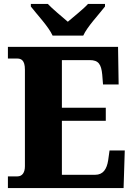

<svg xmlns="http://www.w3.org/2000/svg" viewBox="-20 -951 674 971"><path d="M246 -771H401C421 -816 482 -880 511 -918V-931H425C406 -909 351 -865 323 -841C295 -865 242 -909 222 -931H136V-918C165 -880 226 -816 246 -771ZM20 0H605L611 -190H534L527 -140C520 -96 502 -67 461 -67H293V-340H515V-406H293V-647H434C478 -647 492 -626 497 -574L501 -524H580L577 -714H20V-655H66C86 -655 106 -648 106 -599V-110C106 -79 93 -59 68 -59H20Z"/></svg>

Font: Noto Serif Georgian SemiCondensed Black
Style: Regular
Weight: 900
Width: 4
Designer: Monotype Design Team, Akaki Razmadze
Foundry: Google LLC
Version: Version 2.003